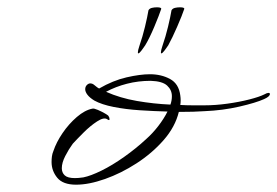

<svg xmlns="http://www.w3.org/2000/svg" viewBox="-20 -487 758 525"><path d="M188 18Q152 18 136.5 -1Q121 -20 121 -44Q121 -52 122 -59.5Q123 -67 126 -74Q134 -98 151 -123Q168 -148 190 -167Q212 -186 233 -190Q237 -191 247.5 -186.5Q258 -182 267.5 -176.5Q277 -171 277 -169Q279 -167 279.5 -161.5Q280 -156 273 -161Q264 -167 245.5 -155Q227 -143 208.5 -124.5Q190 -106 179 -94Q168 -79 158.5 -60.5Q149 -42 149 -27Q149 -15 157 -7.5Q165 0 185 0Q190 0 195.5 -0.5Q201 -1 208 -2Q228 -6 257.5 -20.5Q287 -35 319.5 -58Q352 -81 380 -107Q397 -122 412.5 -142Q428 -162 438 -182Q401 -183 362.5 -185.5Q324 -188 291 -194.5Q258 -201 238 -212Q225 -220 219 -228Q213 -236 213 -243Q213 -250 217.5 -254.5Q222 -259 227 -259Q232 -259 236 -256Q240 -253 243.5 -250Q247 -247 251 -245Q289 -267 326 -275.5Q363 -284 390 -284Q421 -284 445 -271Q469 -258 473 -226Q475 -212 473 -200Q490 -199 507 -199Q524 -199 539 -199Q569 -199 601.5 -203.5Q634 -208 661.5 -215Q689 -222 703 -229Q710 -233 714 -233Q718 -233 718 -230Q718 -223 702 -216Q680 -206 634.5 -195.5Q589 -185 539 -183Q526 -182 508 -181.5Q490 -181 469 -181Q459 -140 427.5 -104Q396 -68 353.5 -40.5Q311 -13 267 2.5Q223 18 188 18ZM446 -201Q450 -212 450 -224Q450 -241 437 -253Q424 -265 392 -266Q358 -266 327 -258Q296 -250 270 -236Q308 -219 354 -211Q400 -203 446 -201ZM421 -341Q420 -341 420 -344Q420 -349 424 -361Q433 -387 439.5 -414Q446 -441 449 -459Q452 -464 458.5 -465.5Q465 -467 472 -467Q484 -467 484 -463Q478 -445 464.5 -414Q451 -383 440 -363Q436 -357 430 -349Q424 -341 421 -341ZM358 -341Q357 -341 357 -344Q357 -349 361 -361Q370 -387 376.5 -414Q383 -441 386 -459Q389 -464 395.5 -465.5Q402 -467 409 -467Q421 -467 421 -463Q415 -445 402 -414Q389 -383 377 -363Q373 -357 367 -349Q361 -341 358 -341Z"/></svg>

Font: WindSong
Style: Regular
Weight: 400
Designer: Robert E. Leuschke
Foundry: Robert E. Leuschke
Version: Version 1.010; ttfautohint (v1.8.3)